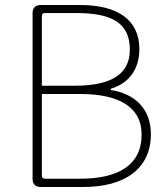

<svg xmlns="http://www.w3.org/2000/svg" viewBox="-20 -746 672 766"><path d="M110 -363V-31C110 -12 122 0 141 0H211H313C478 0 582 -73 582 -211C582 -312 518 -372 422 -387V-392C497 -414 536 -473 536 -550C536 -670 445 -726 300 -726H141C122 -726 110 -714 110 -695ZM147 -549V-681C147 -690 151 -694 160 -694H216H285C425 -694 498 -655 498 -548C498 -458 436 -404 278 -404H147ZM147 -202V-371H223H300C455 -371 545 -319 545 -209C545 -87 451 -33 300 -33H160C151 -33 147 -37 147 -46Z"/></svg>

Font: GenSenRounded2 TW EL
Style: Regular
Weight: 250
Version: Version 2.100;PS 2.1;hotconv 16.6.51;makeotf.lib2.5.65220 DE